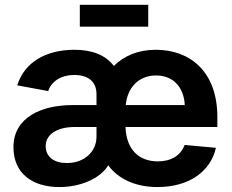

<svg xmlns="http://www.w3.org/2000/svg" viewBox="-20 -757 952 788"><path d="M223.6 10.7C308.6 10.7 389.6 -22.5 424.3 -78.6C464.8 -22.9 535.6 10.7 626 10.7C756.3 10.7 844.2 -53.2 866.2 -150.4L737.8 -162.1C721.2 -117.7 681.2 -94.7 627.9 -94.7C551.3 -94.7 498.5 -141.6 495.1 -235.8H872.1V-276.4C872.1 -465.3 757.8 -552.7 619.6 -552.7C547.4 -552.7 489.3 -528.3 447.3 -486.3C413.1 -531.7 356.9 -552.7 285.6 -552.7C169.4 -552.7 80.1 -502 50.8 -406.7L177.7 -383.3C189.5 -419.4 226.1 -449.2 285.2 -449.2C343.8 -449.2 376 -420.4 376 -371.1V-325.7H276.9C152.8 -325.7 35.2 -276.9 35.2 -152.8C35.2 -45.4 112.8 10.7 223.6 10.7ZM588.4 -737.3H307.6V-647.5H588.4ZM167.5 -157.7C167.5 -204.6 213.4 -235.8 286.1 -235.8H376V-195.3C376 -136.2 327.6 -87.9 254.4 -87.9C204.1 -87.9 167.5 -111.3 167.5 -157.7ZM496.1 -325.7C502.4 -395 546.9 -447.3 620.6 -447.3C691.4 -447.3 734.9 -398.4 738.3 -325.7Z"/></svg>

Font: Raveo SemiBold
Style: Regular
Weight: 600
Designer: Jakub Foglar, Rasmus Andersson (Inter)
Foundry: Jakubfoglar.com
Version: Version 1.100;Glyphs 3.2.3 (3260)